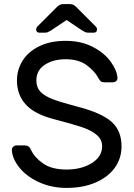

<svg xmlns="http://www.w3.org/2000/svg" viewBox="-20 -910 658 940"><path d="M533 -507H492Q480 -507 474 -511.5Q468 -516 461 -529Q445 -560 405.5 -590Q366 -620 301 -620Q241 -620 199.5 -593Q158 -566 158 -516Q158 -482 178.5 -460.5Q199 -439 240.5 -423.5Q282 -408 366 -386Q480 -356 527.5 -312.5Q575 -269 575 -194Q575 -134 541.5 -88Q508 -42 447 -16Q386 10 306 10Q232 10 171 -18Q110 -46 75 -89.5Q40 -133 38 -176Q38 -185 44.5 -191.5Q51 -198 60 -198H101Q112 -198 119 -193.5Q126 -189 132 -176Q148 -140 190.5 -110Q233 -80 306 -80Q379 -80 429.5 -111.5Q480 -143 480 -194Q480 -227 453.5 -249.5Q427 -272 381 -287.5Q335 -303 246 -326Q149 -351 106 -398.5Q63 -446 63 -516Q63 -568 90 -612Q117 -656 171 -683Q225 -710 301 -710Q377 -710 434 -680.5Q491 -651 522 -608Q553 -565 555 -529Q556 -520 549 -513.5Q542 -507 533 -507ZM358 -871 450 -779Q455 -774 455 -766Q455 -750 439 -750H413Q404 -750 398 -752.5Q392 -755 382 -761L306 -812L230 -761Q220 -755 214 -752.5Q208 -750 199 -750H173Q157 -750 157 -766Q157 -774 162 -779L254 -871Q264 -882 272 -886Q280 -890 291 -890H321Q332 -890 340 -886Q348 -882 358 -871Z"/></svg>

Font: Rubik
Style: Regular
Weight: 400
Designer: Hubert & Fischer
Foundry: Hubert & Fischer
Version: Version 1.100